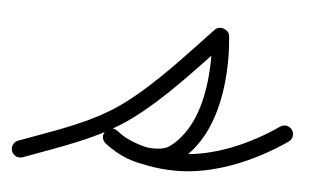

<svg xmlns="http://www.w3.org/2000/svg" viewBox="-52 -327 635 391"><g transform="rotate(5 266.0 -131.5)"><path d="M6.2 16.4C6.2 16.4 6.2 16.4 6.2 16.4C79.6 -11.2 158.9 -35.9 222.4 -82.9C287.7 -131.3 342.6 -193.8 398.6 -252.4C403.3 -257.3 395.5 -263.3 386.6 -266.3C377.8 -269.4 367.9 -269.5 368.6 -262.7C370 -248.5 370.8 -234.4 370.8 -220C370.8 -155.9 358.3 -74.1 303.5 -33C294.6 -26.3 281.6 -24.6 270.8 -24.6C242.9 -24.6 215.5 -36.5 193.9 -53.7C184.8 -60.9 174.9 -57.8 169.4 -51C163.9 -44.3 162.9 -33.9 171.9 -26.5C210 5 271.7 16.7 319.8 16.7C397.8 16.7 479.5 -18.6 543 -62.6C550.9 -68.1 552.9 -79 547.4 -87C541.9 -94.9 531 -96.9 523 -91.4C523 -91.4 523 -91.4 523 -91.4C465.5 -51.4 390.6 -18.3 319.8 -18.3C280.2 -18.3 225.8 -27.4 194.1 -53.5C185.2 -60.9 175.2 -57.7 169.6 -50.8C164.1 -44 163.1 -33.5 172.1 -26.3C199.9 -4.2 235 10.4 270.8 10.4C289.5 10.4 309.4 6.4 324.5 -5C389 -53.4 405.8 -144 405.8 -220C405.8 -235.5 404.9 -250.8 403.4 -266.2C402.7 -273 397.6 -278 391.4 -280.1C385.2 -282.3 378 -281.5 373.4 -276.6C318.8 -219.5 265.2 -158.2 201.6 -111.1C140.9 -66.1 64.1 -42.8 -6.2 -16.4C-15.2 -13 -19.8 -2.9 -16.4 6.2C-13 15.2 -2.9 19.8 6.2 16.4Z"/></g></svg>

Font: FRB American Cursive Guidelines
Style: Italic
Weight: 400
Italic angle: -25°
Version: Version 2.0;Modular Font Editor K font №1